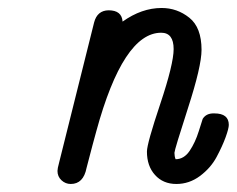

<svg xmlns="http://www.w3.org/2000/svg" viewBox="-20 -456 593 481"><path d="M124 -27.8Q124 -33.7 127.9 -47.9L215.8 -399.9Q223.6 -429.7 252 -430.2Q285.2 -430.2 287.1 -401.9Q335 -436 384.8 -436Q423.8 -436 454.3 -411.6Q484.9 -387.2 484.9 -331.1Q484.9 -290 450.9 -185.1Q417 -80.1 417 -73.2Q417 -64.5 419.9 -57.1Q440.9 -57.1 455.1 -78.1Q469.2 -99.1 478 -127.4Q486.8 -155.8 487.8 -158.2Q496.6 -172.4 516.1 -171.9H517.1Q553.2 -171.9 553.2 -143.1Q553.2 -134.3 545.2 -112.1Q537.1 -89.8 522.5 -62.5Q507.8 -35.2 481 -15.1Q454.1 4.9 421.9 4.9Q388.7 4.9 368.4 -17.6Q348.1 -40 348.1 -76.2Q348.1 -96.2 381.6 -196Q415 -295.9 415 -333Q415 -374 383.8 -374Q288.6 -374 221.2 -127Q214.4 -103 196.8 -35.2Q189 4.9 157.2 4.9Q144 4.9 134 -4.4Q124 -13.7 124 -27.8Z"/></svg>

Font: CMU Typewriter Text
Style: Italic
Weight: 500
Italic angle: -14.04°
Version: Version 0.7.0